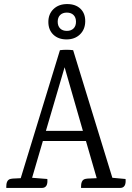

<svg xmlns="http://www.w3.org/2000/svg" viewBox="-20 -925 650 945"><path d="M571 0H379V-8Q379 -34 393 -42Q400 -45 410 -46L456 -48L403 -231H191L138 -50L213 -44Q217 0 186 0H11V-8Q11 -34 25 -42Q32 -45 42 -46L82 -48L275 -678Q307 -682 340 -678L533 -50L598 -44Q602 0 571 0ZM206 -281H388L298 -594ZM399.5 -819.5Q399 -780 373.5 -755.5Q348 -731 307.5 -731Q267 -731 242.5 -754.5Q218 -778 218 -817Q218 -856 243.5 -880.5Q269 -905 310.5 -905Q352 -905 376 -882Q400 -859 399.5 -819.5ZM342 -851Q330 -863 309 -863Q288 -863 276 -851Q264 -839 264 -818Q264 -797 276 -785Q288 -773 309 -773Q330 -773 342 -785Q354 -797 354 -818Q354 -839 342 -851Z"/></svg>

Font: Karma
Style: Regular
Weight: 400
Designer: Joana Correia
Foundry: Indian Type Foundry
Version: Version 1.202;PS 1.0;hotconv 1.0.78;makeotf.lib2.5.61930; tt